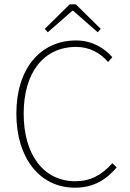

<svg xmlns="http://www.w3.org/2000/svg" viewBox="-20 -860 602 892"><path d="M328 12C414 12 472 -24 522 -82L502 -102C452 -46 400 -18 330 -18C182 -18 90 -142 90 -332C90 -522 182 -642 334 -642C396 -642 446 -614 482 -572L502 -594C468 -634 410 -672 334 -672C166 -672 56 -540 56 -332C56 -124 166 12 328 12ZM202 -710 316 -810H320L434 -710L448 -726L332 -840H304L188 -726Z"/></svg>

Font: Source Sans Pro ExtraLight
Style: Regular
Weight: 200
Designer: Paul D. Hunt
Foundry: Adobe Systems Incorporated
Version: Version 3.006;hotconv 1.0.111;makeotfexe 2.5.65597